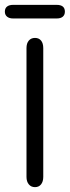

<svg xmlns="http://www.w3.org/2000/svg" viewBox="-22 -761 287 790"><path d="M87 -33Q87 -14 96.5 -2.5Q106 9 122 9Q138 9 147 -2.5Q156 -14 156 -33V-563Q156 -583 147 -594Q138 -605 122 -605Q106 -605 96.5 -594Q87 -583 87 -563ZM32 -741Q16 -741 7 -734Q-2 -727 -2 -713Q-2 -700 7 -692.5Q16 -685 32 -685H211Q228 -685 236.5 -692.5Q245 -700 245 -713Q245 -727 236.5 -734Q228 -741 211 -741Z"/></svg>

Font: Beiruti
Style: Regular
Weight: 400
Version: Version 1.00